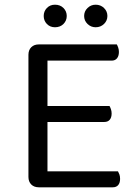

<svg xmlns="http://www.w3.org/2000/svg" viewBox="-20 -797 582 817"><path d="M145 0Q125 0 113 -12Q101 -24 101 -44V-564Q101 -584 113 -596Q125 -608 145 -608H477Q480 -603 483 -594.5Q486 -586 486 -576Q486 -559 478 -549Q470 -539 455 -539H182V-346H446Q449 -341 452 -332.5Q455 -324 455 -314Q455 -297 447 -287.5Q439 -278 424 -278H182V-68H482Q485 -63 488 -55Q491 -47 491 -36Q491 -19 483 -9.5Q475 0 460 0ZM264 -729Q264 -709 250 -695Q236 -681 214 -681Q193 -681 179.5 -695Q166 -709 166 -729Q166 -749 179.5 -763Q193 -777 214 -777Q236 -777 250 -763Q264 -749 264 -729ZM437 -729Q437 -709 422.5 -695Q408 -681 387 -681Q367 -681 352.5 -695Q338 -709 338 -729Q338 -749 352.5 -763Q367 -777 387 -777Q408 -777 422.5 -763Q437 -749 437 -729Z"/></svg>

Font: Baloo 2
Style: Regular
Weight: 400
Designer: Sarang Kulkarni and Ek Type
Foundry: Ek Type
Version: Version 1.640;hotconv 1.0.111;makeotfexe 2.5.65597; ttfautoh